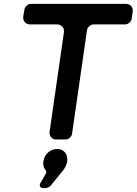

<svg xmlns="http://www.w3.org/2000/svg" viewBox="-20 -720 705 991"><path d="M630 -700H140C124 -700 108 -686 106 -670L100 -634C97 -612 113 -594 135 -594H275C297 -594 313 -576 310 -554L236 -40C233 -18 248 0 270 0H318C334 0 350 -14 352 -30L429 -564C432 -580 447 -594 464 -594H625C642 -594 658 -608 660 -624L665 -660C668 -682 653 -700 630 -700ZM275 49C239 49 209 76 204 113C201 130 205 146 215 158C218 161 220 170 218 174L188 226C181 238 188 251 202 251H215C222 251 238 244 242 238L301 165C315 149 324 132 327 113C332 73 307 49 275 49Z"/></svg>

Font: Trueno
Style: RoundIt
Weight: 400
Designer: Julieta Ulanovsky, Jasper
Foundry: Julieta Ulanovsky, Cannot Into Space Fonts
Version: Version 3.001